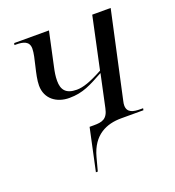

<svg xmlns="http://www.w3.org/2000/svg" viewBox="-135 -642 873 959"><g transform="rotate(-20 301.5 -163.0)"><path d="M211 210H221L240 139C269 31 344 0 422 0H540L542 -10H529C491 -10 458 -16 458 -55C458 -61 459 -69 461 -77L561 -536H463L404 -260C336 -223 296 -210 263 -210C204 -210 185 -239 185 -285C185 -310 189 -332 194 -355L233 -536H48L46 -526H54C92 -526 124 -519 124 -479C124 -434 92 -350 92 -294C92 -223 147 -184 214 -184C288 -184 332 -210 402 -248L365 -75C354 -20 325 -14 282 -14H259Z"/></g></svg>

Font: Noto Serif Display
Style: Italic
Weight: 400
Italic angle: -12°
Designer: Monotype Design Team
Foundry: Monotype Imaging Inc.
Version: Version 2.009